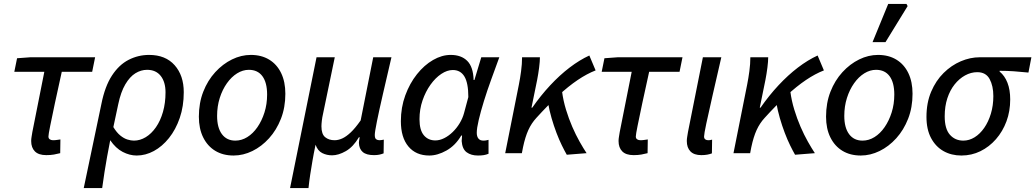

<svg xmlns="http://www.w3.org/2000/svg" viewBox="-20 -781 5279 979"><path d="M216 10Q177 10 158 -9Q139 -28 139 -62Q139 -72 141 -83.5Q143 -95 145 -108L206 -415H53L67 -484L135 -489H465L450 -415H295Q275 -326 260 -255Q245 -184 236 -139.5Q227 -95 227 -85Q227 -75 234 -70.5Q241 -66 250 -66Q262 -66 270.5 -67.5Q279 -69 288 -70L287 0Q272 4 255 7Q238 10 216 10Z M407 178 497 -251Q515 -341 551 -396Q587 -451 636 -476Q685 -501 740 -501Q824 -501 870.5 -448.5Q917 -396 917 -311Q917 -239 896.5 -179.5Q876 -120 841.5 -77Q807 -34 764.5 -11Q722 12 677 12Q641 12 605.5 -6.5Q570 -25 542 -66Q533 -20 526 18.5Q519 57 513 95.5Q507 134 501 178ZM663 -64Q694 -64 723 -81.5Q752 -99 775 -132Q798 -165 811 -210.5Q824 -256 824 -310Q824 -363 799.5 -394Q775 -425 730 -425Q699 -425 670.5 -407.5Q642 -390 619 -351Q596 -312 583 -250L558 -133Q575 -105 593.5 -90Q612 -75 630 -69.5Q648 -64 663 -64Z M1171 12Q1117 12 1077.5 -12Q1038 -36 1016 -80.5Q994 -125 994 -186Q994 -256 1016.5 -313.5Q1039 -371 1077.5 -413Q1116 -455 1163 -478Q1210 -501 1259 -501Q1313 -501 1352.5 -477Q1392 -453 1413.5 -408.5Q1435 -364 1435 -303Q1435 -233 1412.5 -175.5Q1390 -118 1352 -76Q1314 -34 1267 -11Q1220 12 1171 12ZM1180 -64Q1212 -64 1241 -82Q1270 -100 1292.5 -132.5Q1315 -165 1328.5 -207.5Q1342 -250 1342 -299Q1342 -360 1318 -392.5Q1294 -425 1249 -425Q1218 -425 1189 -407Q1160 -389 1137 -356.5Q1114 -324 1100.5 -281.5Q1087 -239 1087 -190Q1087 -130 1111.5 -97Q1136 -64 1180 -64Z M1459 178 1594 -489H1687L1627 -200Q1623 -183 1621 -165.5Q1619 -148 1619 -137Q1619 -97 1638 -81.5Q1657 -66 1686 -66Q1705 -66 1725 -75Q1745 -84 1768 -105.5Q1791 -127 1819 -167L1883 -489H1976Q1952 -386 1932.5 -301.5Q1913 -217 1902 -162.5Q1891 -108 1891 -93Q1891 -76 1898 -71Q1905 -66 1915 -66Q1920 -66 1926 -67Q1932 -68 1937 -69L1936 1Q1926 5 1914.5 7.5Q1903 10 1887 10Q1848 10 1829.5 -6Q1811 -22 1810 -53Q1810 -58 1811 -63.5Q1812 -69 1814 -81H1810Q1781 -32 1743.5 -10.5Q1706 11 1673 11Q1646 11 1623 -0.5Q1600 -12 1589 -43Q1579 5 1573 40.5Q1567 76 1562 108Q1557 140 1553 178Z M2169 12Q2101 12 2062.5 -34Q2024 -80 2024 -163Q2024 -233 2046.5 -294.5Q2069 -356 2106 -402.5Q2143 -449 2188 -475Q2233 -501 2278 -501Q2332 -501 2362.5 -470.5Q2393 -440 2395 -373H2399L2434 -489H2526Q2506 -434 2485 -376.5Q2464 -319 2447.5 -265.5Q2431 -212 2421 -169.5Q2411 -127 2411 -104Q2411 -85 2419.5 -74.5Q2428 -64 2445 -64Q2454 -64 2460 -65.5Q2466 -67 2471 -68V3Q2459 8 2446.5 10Q2434 12 2417 12Q2382 12 2359.5 -4.5Q2337 -21 2334 -62Q2334 -66 2335 -74Q2336 -82 2336 -90H2332Q2302 -39 2256.5 -13.5Q2211 12 2169 12ZM2200 -65Q2222 -65 2245 -76.5Q2268 -88 2288.5 -108Q2309 -128 2324 -153Q2339 -178 2346 -204L2368 -286Q2368 -358 2348 -391Q2328 -424 2289 -424Q2260 -424 2230 -404Q2200 -384 2175 -349Q2150 -314 2134.5 -269Q2119 -224 2119 -173Q2119 -118 2141 -91.5Q2163 -65 2200 -65Z M2556 0 2626 -351Q2632 -381 2637 -418Q2642 -455 2642 -489H2733Q2733 -468 2729 -436.5Q2725 -405 2719 -374L2690 -232H2694Q2737 -294 2785.5 -346Q2834 -398 2884.5 -436.5Q2935 -475 2985 -498L3017 -422Q2973 -405 2925.5 -373Q2878 -341 2825.5 -292.5Q2773 -244 2715 -180Q2690 -153 2674 -118Q2658 -83 2647 -31L2641 0ZM2870 8Q2859 -11 2845 -39.5Q2831 -68 2817.5 -103.5Q2804 -139 2792.5 -178.5Q2781 -218 2774 -259L2846 -314Q2852 -268 2866 -222Q2880 -176 2898 -134.5Q2916 -93 2935.5 -58.5Q2955 -24 2971 0Z M3211 10Q3172 10 3153 -9Q3134 -28 3134 -62Q3134 -72 3136 -83.5Q3138 -95 3140 -108L3201 -415H3048L3062 -484L3130 -489H3460L3445 -415H3290Q3270 -326 3255 -255Q3240 -184 3231 -139.5Q3222 -95 3222 -85Q3222 -75 3229 -70.5Q3236 -66 3245 -66Q3257 -66 3265.5 -67.5Q3274 -69 3283 -70L3282 0Q3267 4 3250 7Q3233 10 3211 10Z M3556 10Q3519 10 3500.5 -9Q3482 -28 3482 -62Q3482 -72 3484 -83.5Q3486 -95 3488 -108L3564 -489H3658Q3633 -380 3613 -293Q3593 -206 3581.5 -151.5Q3570 -97 3570 -85Q3570 -75 3576 -70.5Q3582 -66 3591 -66Q3595 -66 3600 -66.5Q3605 -67 3611 -69L3610 1Q3600 5 3586.5 7.5Q3573 10 3556 10Z M3720 0 3790 -351Q3796 -381 3801 -418Q3806 -455 3806 -489H3897Q3897 -468 3893 -436.5Q3889 -405 3883 -374L3854 -232H3858Q3901 -294 3949.5 -346Q3998 -398 4048.5 -436.5Q4099 -475 4149 -498L4181 -422Q4137 -405 4089.5 -373Q4042 -341 3989.5 -292.5Q3937 -244 3879 -180Q3854 -153 3838 -118Q3822 -83 3811 -31L3805 0ZM4034 8Q4023 -11 4009 -39.5Q3995 -68 3981.5 -103.5Q3968 -139 3956.5 -178.5Q3945 -218 3938 -259L4010 -314Q4016 -268 4030 -222Q4044 -176 4062 -134.5Q4080 -93 4099.5 -58.5Q4119 -24 4135 0Z M4369 12Q4315 12 4275.5 -12Q4236 -36 4214 -80.5Q4192 -125 4192 -186Q4192 -256 4214.5 -313.5Q4237 -371 4275.5 -413Q4314 -455 4361 -478Q4408 -501 4457 -501Q4511 -501 4550.5 -477Q4590 -453 4611.5 -408.5Q4633 -364 4633 -303Q4633 -233 4610.5 -175.5Q4588 -118 4550 -76Q4512 -34 4465 -11Q4418 12 4369 12ZM4378 -64Q4410 -64 4439 -82Q4468 -100 4490.5 -132.5Q4513 -165 4526.5 -207.5Q4540 -250 4540 -299Q4540 -360 4516 -392.5Q4492 -425 4447 -425Q4416 -425 4387 -407Q4358 -389 4335 -356.5Q4312 -324 4298.5 -281.5Q4285 -239 4285 -190Q4285 -130 4309.5 -97Q4334 -64 4378 -64ZM4429 -566 4509 -761H4602L4608 -750L4495 -566Z M4882 12Q4831 12 4791 -10.5Q4751 -33 4727.5 -77Q4704 -121 4704 -185Q4704 -257 4728 -313.5Q4752 -370 4791.5 -409Q4831 -448 4879 -468.5Q4927 -489 4976 -489H5239L5224 -411Q5185 -415 5150 -417.5Q5115 -420 5077 -420V-416Q5103 -395 5117 -359Q5131 -323 5131 -274Q5131 -214 5112 -162.5Q5093 -111 5058.5 -71.5Q5024 -32 4979 -10Q4934 12 4882 12ZM4892 -64Q4922 -64 4949.5 -81Q4977 -98 4998.5 -129Q5020 -160 5032.5 -201.5Q5045 -243 5045 -291Q5045 -343 5026 -378Q5007 -413 4963 -413Q4931 -413 4901 -396.5Q4871 -380 4847.5 -350.5Q4824 -321 4810.5 -280Q4797 -239 4797 -188Q4797 -124 4823.5 -94Q4850 -64 4892 -64Z"/></svg>

Font: Source Sans 3 Medium
Style: Italic
Weight: 500
Italic angle: -11°
Designer: Paul D. Hunt
Foundry: Adobe
Version: Version 3.052;hotconv 1.1.0;makeotfexe 2.6.0